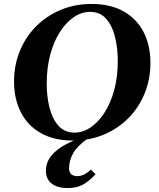

<svg xmlns="http://www.w3.org/2000/svg" viewBox="-20 -700 804 970"><path d="M443 -680Q538 -680 604.5 -642.5Q671 -605 705.5 -538Q740 -471 740 -382Q740 -300 711 -228.5Q682 -157 629 -103.5Q576 -50 504.5 -20Q433 10 348 10Q253 10 186.5 -27.5Q120 -65 85.5 -132.5Q51 -200 51 -288Q51 -371 80 -442Q109 -513 162 -566.5Q215 -620 286.5 -650Q358 -680 443 -680ZM356 -30Q399 -30 438 -56.5Q477 -83 508 -131Q539 -179 557 -245.5Q575 -312 575 -392Q575 -457 561 -513.5Q547 -570 516.5 -605Q486 -640 435 -640Q392 -640 353 -613.5Q314 -587 283 -539Q252 -491 234 -424.5Q216 -358 216 -278Q216 -213 230 -156.5Q244 -100 275 -65Q306 -30 356 -30ZM415 -15 423 0Q371 37 350 73.5Q329 110 329 150Q329 172 341 181Q353 190 370 190Q385 190 401.5 183Q418 176 439 157L463 180Q430 216 398.5 233Q367 250 323 250Q269 250 240.5 227Q212 204 212 164Q212 120 239 87Q266 54 312.5 29.5Q359 5 415 -15Z"/></svg>

Font: Brygada 1918
Style: Bold Italic
Weight: 700
Italic angle: -8°
Designer: Mateusz Machalski | Borys Kosmynka | Przemek Hoffer
Foundry: NIEPODLEGLA 2018
Version: Version 3.006